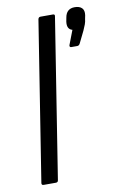

<svg xmlns="http://www.w3.org/2000/svg" viewBox="-81 -743 488 789"><g transform="rotate(-10 163.0 -348.5)"><path d="M36 0Q27 0 28 -9L133 -674Q135 -683 143 -683H195Q204 -683 202 -674L97 -9Q96 0 87 0ZM246 -538Q242 -538 240.5 -540.5Q239 -543 240 -547L263 -607Q240 -613 244 -644L247 -660Q253 -697 288 -697Q308 -697 318 -687Q328 -677 325 -657L322 -642Q321 -631 317 -620Q313 -609 307 -596L283 -547Q279 -538 271 -538Z"/></g></svg>

Font: Sofia Sans Condensed
Style: Italic
Weight: 400
Italic angle: -9°
Designer: Botio Nikoltchev, Ani Petrova
Foundry: lettersoup
Version: Version 4.101